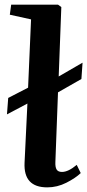

<svg xmlns="http://www.w3.org/2000/svg" viewBox="-20 -787 373 821"><path d="M182.1 14.2Q80.1 14.2 85 -90.8L97.2 -344.2L9.8 -297.9L15.1 -368.2L100.1 -412.1L112.8 -704.1L22 -724.1L27.8 -767.1H228L242.2 -756.8L231 -460L333 -519L328.1 -449.2L228 -392.1L216.8 -94.2Q215.8 -72.3 222.2 -62Q228.5 -51.8 245.1 -51.8Q272 -51.8 308.1 -82L325.2 -46.9Q302.7 -25.4 263.7 -5.6Q224.6 14.2 182.1 14.2Z"/></svg>

Font: Literata SemiBold
Style: Italic
Weight: 650
Italic angle: -2.39999°
Designer: Latin by Veronika Burian and Jose Scaglione. Greek by Irene Vlachou. Cyrillic by Vera Evstafieva
Foundry: TypeTogether
Version: Version 3.021